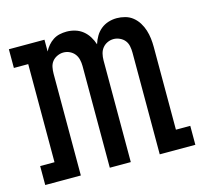

<svg xmlns="http://www.w3.org/2000/svg" viewBox="-84 -631 768 724"><g transform="rotate(-15 300.0 -269.0)"><path d="M7 0V-74H63V-457H7V-530H146V-484Q152 -496 161 -506.5Q170 -517 181.5 -524.5Q193 -532 206.5 -535Q220 -538 234 -538Q234 -538 234 -538Q234 -538 234 -538Q251 -538 267.5 -533Q284 -528 297 -517.5Q310 -507 319 -492.5Q328 -478 333 -462Q338 -478 346.5 -492.5Q355 -507 368 -517.5Q381 -528 397 -533Q413 -538 430 -538Q430 -538 430 -538Q430 -538 430 -538Q446 -538 462.5 -533.5Q479 -529 492 -518.5Q505 -508 514 -493.5Q523 -479 528 -463Q533 -447 535 -430.5Q537 -414 537 -397V-74H593V0H454V-397Q454 -410 451.5 -422.5Q449 -435 441.5 -444.5Q434 -454 422 -459.5Q410 -465 398 -465Q385 -465 373.5 -459.5Q362 -454 354.5 -444.5Q347 -435 344 -422.5Q341 -410 341 -397V0H259V-397Q259 -410 256 -422.5Q253 -435 245.5 -444.5Q238 -454 226.5 -459.5Q215 -465 202 -465Q190 -465 178 -459.5Q166 -454 158.5 -444.5Q151 -435 148.5 -422.5Q146 -410 146 -397V0Z"/></g></svg>

Font: Iosevka Curly Slab Extended
Style: Regular
Weight: 400
Width: 7
Monospace: yes
Designer: Belleve Invis
Foundry: Belleve Invis
Version: Version 11.1.0; ttfautohint (v1.8.3)